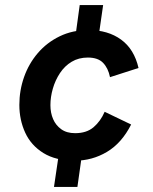

<svg xmlns="http://www.w3.org/2000/svg" viewBox="-20 -621 600 754"><path d="M192 113 214 -36H305L284 113ZM273 -455 293 -601H385L364 -455ZM274 10Q199 10 150.5 -20Q102 -50 79 -100Q56 -150 56 -209Q56 -266 74.5 -318.5Q93 -371 128.5 -412.5Q164 -454 214.5 -478.5Q265 -503 327 -503Q404 -503 455.5 -465.5Q507 -428 524 -354L412 -318Q405 -353 385 -374Q365 -395 325 -395Q289 -395 261.5 -378.5Q234 -362 215.5 -334Q197 -306 187.5 -273Q178 -240 178 -208Q178 -178 188.5 -153.5Q199 -129 220.5 -113.5Q242 -98 275 -98Q320 -98 347.5 -121.5Q375 -145 391 -182L495 -132Q458 -59 400 -24.5Q342 10 274 10Z"/></svg>

Font: Hanken Grotesk
Style: Bold Italic
Weight: 700
Italic angle: -8°
Designer: Alfredo Marco Pradil
Foundry: Hanken Design Co.
Version: Version 3.013